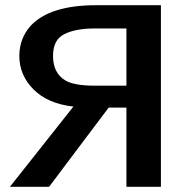

<svg xmlns="http://www.w3.org/2000/svg" viewBox="-20 -715 733 735"><path d="M18 0 219 -254 261 -307Q163 -318 108.5 -372.5Q54 -427 54 -501Q54 -567 97 -616Q171 -695 347 -695H596V0H464V-303H396Q363 -260 286 -157Q209 -54 168 0ZM183 -501Q183 -434 232 -406Q266 -387 343 -387H464V-606H341Q270 -606 226.5 -584.5Q183 -563 183 -501Z"/></svg>

Font: Coval
Style: Bold
Weight: 700
Foundry: Context Ltd
Version: Version 001.000